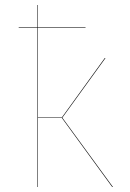

<svg xmlns="http://www.w3.org/2000/svg" viewBox="-20 -750 523 770"><path d="M433 0H430L228 -277H132V0H130V-638H55V-640H130V-730H132V-640H323V-638H132V-279H228L400 -517H403L230 -278Z"/></svg>

Font: FiraGO Two
Style: Regular
Weight: 100
Designer: bBox Type
Foundry: bBox Type GmbH
Version: Version 1.001